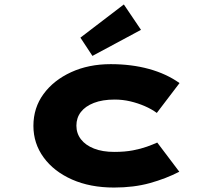

<svg xmlns="http://www.w3.org/2000/svg" viewBox="-20 -832 943 862"><path d="M492 10Q385 10 303.5 -26Q222 -62 176 -125Q130 -188 130 -267Q130 -348 175.5 -410Q221 -472 299.5 -508Q378 -544 477 -544Q570 -544 648.5 -522.5Q727 -501 786 -459L684 -325Q661 -342 630 -355.5Q599 -369 565 -377Q531 -385 495 -385Q440 -385 401.5 -370Q363 -355 343 -329Q323 -303 323 -268Q323 -233 343.5 -206.5Q364 -180 402 -165Q440 -150 493 -150Q541 -150 577 -157Q613 -164 639.5 -173.5Q666 -183 686 -192L785 -61Q725 -30 653 -10Q581 10 492 10ZM395 -581 341 -663 536 -812 613 -698Z"/></svg>

Font: Lexend Zetta ExtraBold
Style: Regular
Weight: 800
Designer: Bonnie Shaver-Troup, Thomas Jockin
Foundry: Lexend
Version: Version 1.007